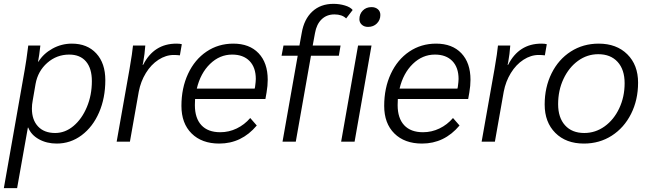

<svg xmlns="http://www.w3.org/2000/svg" viewBox="-40 -737 3372 999"><path d="M89 -376Q97 -420 107 -500H170Q164 -446 158 -416H160Q186 -458 233 -484Q280 -510 334 -510Q414 -510 461 -459Q508 -408 508 -320Q508 -227 475.5 -152Q443 -77 385 -33.5Q327 10 255 10Q203 10 162.5 -12.5Q122 -35 107 -73H105L49 242H-20ZM438 -315Q438 -381 407.5 -417Q377 -453 320 -453Q255 -453 206 -410Q157 -367 145 -300L130 -213Q126 -193 126 -172Q126 -113 158 -79Q190 -45 247 -45Q299 -45 342.5 -81.5Q386 -118 412 -180Q438 -242 438 -315Z M634 -378Q649 -465 652 -500H716Q713 -456 705 -412L702 -400H705Q761 -510 878 -510Q896 -510 906 -507L896 -449Q880 -451 864 -451Q823 -451 784.5 -426Q746 -401 719 -357Q692 -313 682 -260L636 0H567Z M1353 -322Q1353 -291 1347 -256L1341 -222H975Q974 -212 974 -190Q974 -122 1008 -85.5Q1042 -49 1106 -49Q1151 -49 1191.5 -68.5Q1232 -88 1262 -123L1296 -84Q1217 10 1101 10Q1010 10 957 -42.5Q904 -95 904 -186Q904 -279 938.5 -353Q973 -427 1034.5 -468.5Q1096 -510 1174 -510Q1258 -510 1305.5 -460Q1353 -410 1353 -322ZM1291 -326Q1291 -386 1258.5 -419.5Q1226 -453 1168 -453Q1103 -453 1053 -404.5Q1003 -356 984 -276H1285L1287 -284Q1291 -314 1291 -326Z M1509 -447H1425L1435 -500H1518L1530 -566Q1542 -637 1585 -677Q1628 -717 1695 -717Q1726 -717 1754.5 -708.5Q1783 -700 1795 -685L1761 -641Q1740 -662 1700 -662Q1660 -662 1633.5 -636.5Q1607 -611 1599 -565L1587 -500H1732L1723 -447H1578L1499 0H1430ZM1830 -637Q1830 -664 1847.5 -682Q1865 -700 1893 -700Q1913 -700 1926 -689Q1939 -678 1939 -659Q1939 -633 1921 -615Q1903 -597 1875 -597Q1855 -597 1842.5 -608.5Q1830 -620 1830 -637ZM1823 -500H1893L1805 0H1735Z M2408 -322Q2408 -291 2402 -256L2396 -222H2030Q2029 -212 2029 -190Q2029 -122 2063 -85.5Q2097 -49 2161 -49Q2206 -49 2246.5 -68.5Q2287 -88 2317 -123L2351 -84Q2272 10 2156 10Q2065 10 2012 -42.5Q1959 -95 1959 -186Q1959 -279 1993.5 -353Q2028 -427 2089.5 -468.5Q2151 -510 2229 -510Q2313 -510 2360.5 -460Q2408 -410 2408 -322ZM2346 -326Q2346 -386 2313.5 -419.5Q2281 -453 2223 -453Q2158 -453 2108 -404.5Q2058 -356 2039 -276H2340L2342 -284Q2346 -314 2346 -326Z M2533 -378Q2548 -465 2551 -500H2615Q2612 -456 2604 -412L2601 -400H2604Q2660 -510 2777 -510Q2795 -510 2805 -507L2795 -449Q2779 -451 2763 -451Q2722 -451 2683.5 -426Q2645 -401 2618 -357Q2591 -313 2581 -260L2535 0H2466Z M2794 -193Q2794 -283 2830 -355.5Q2866 -428 2930 -469Q2994 -510 3075 -510Q3168 -510 3224 -454.5Q3280 -399 3280 -307Q3280 -217 3243.5 -144.5Q3207 -72 3143 -31Q3079 10 2998 10Q2905 10 2849.5 -45.5Q2794 -101 2794 -193ZM3210 -304Q3210 -375 3173.5 -415Q3137 -455 3073 -455Q3015 -455 2967.5 -420.5Q2920 -386 2892 -326.5Q2864 -267 2864 -195Q2864 -125 2900 -85Q2936 -45 3000 -45Q3058 -45 3106 -79.5Q3154 -114 3182 -173.5Q3210 -233 3210 -304Z"/></svg>

Font: Sarabun Light
Style: Italic
Weight: 300
Italic angle: -10°
Designer: Suppakit Chalermlarp | Katatrad Co.,Ltd.
Foundry: Cadson Demak Co.,Ltd.
Version: Version 1.000; ttfautohint (v1.6)